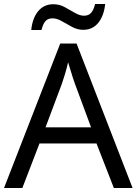

<svg xmlns="http://www.w3.org/2000/svg" viewBox="-20 -933 679 953"><path d="M545 0 459 -221H176L91 0H0L279 -717H360L638 0ZM352 -517Q349 -525 342 -546Q335 -567 328.5 -589.5Q322 -612 318 -624Q311 -593 302 -563.5Q293 -534 287 -517L206 -301H432ZM135 -784Q141 -843 169.5 -877.5Q198 -912 245 -912Q275 -912 301.5 -897.5Q328 -883 352 -869Q376 -855 397 -855Q420 -855 432.5 -869.5Q445 -884 452 -913H502Q496 -855 468 -820Q440 -785 393 -785Q365 -785 338.5 -799Q312 -813 287.5 -827.5Q263 -842 241 -842Q217 -842 205 -827.5Q193 -813 186 -784Z"/></svg>

Font: Noto Sans Osmanya
Style: Regular
Weight: 400
Designer: Monotype Design Team
Foundry: Monotype Imaging Inc.
Version: Version 2.001; ttfautohint (v1.8.4.7-5d5b)